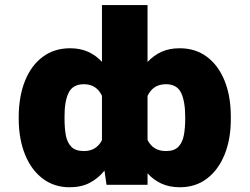

<svg xmlns="http://www.w3.org/2000/svg" viewBox="-20 -748 1010 777"><path d="M914.1 -275.4V-265.6Q914.1 -184.6 888.9 -122.6Q863.8 -60.5 817.6 -25.4Q771.5 9.8 708 9.8Q665.5 9.8 633.3 -5.1Q601.1 -20 577.1 -46.4V0H411.1L402.8 -57.6Q377.9 -26.4 343.5 -8.3Q309.1 9.8 261.7 9.8Q198.7 9.8 152.6 -25.4Q106.4 -60.5 81.3 -122.6Q56.2 -184.6 55.7 -265.6V-275.4Q56.2 -358.9 81.3 -421.1Q106.4 -483.4 153.1 -518.1Q199.7 -552.7 263.7 -552.7Q305.2 -552.7 337.2 -538.1Q369.1 -523.4 392.6 -497.6V-727.5H577.1V-497.1Q601.1 -523.4 633.1 -538.1Q665 -552.7 707 -552.7Q771 -552.7 817.4 -518.1Q863.8 -483.4 888.9 -421.1Q914.1 -358.9 914.1 -275.4ZM729.5 -265.6V-275.4Q729.5 -337.4 712.9 -372.3Q696.3 -407.2 651.4 -407.2Q599.6 -407.2 577.1 -359.9V-181.6Q599.6 -136.7 651.4 -136.7Q685.5 -136.7 702.1 -154.3Q718.8 -171.9 724.1 -201.2Q729.5 -230.5 729.5 -265.6ZM241.2 -275.4V-265.6Q241.2 -230.5 246.3 -201.2Q251.5 -171.9 268.3 -154.3Q285.2 -136.7 319.3 -136.7Q370.1 -136.7 392.6 -180.7V-360.4Q370.6 -407.2 319.3 -407.2Q274.4 -407.2 257.6 -372.3Q240.7 -337.4 241.2 -275.4Z"/></svg>

Font: Inter Display Black
Style: Regular
Weight: 900
Designer: Rasmus Andersson
Foundry: rsms
Version: Version 4.000;git-a52131595